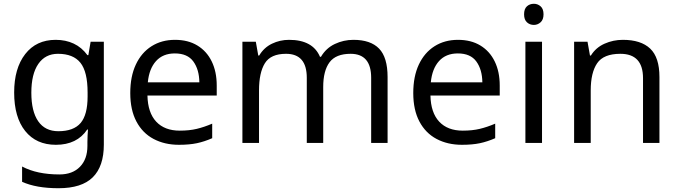

<svg xmlns="http://www.w3.org/2000/svg" viewBox="-20 -757 3594 1017"><path d="M275 -546Q328 -546 370.5 -526Q413 -506 443 -465H448L460 -536H530V9Q530 124 471.5 182Q413 240 290 240Q172 240 97 206V125Q176 167 295 167Q364 167 403.5 126.5Q443 86 443 16V-5Q443 -17 444 -39.5Q445 -62 446 -71H442Q388 10 276 10Q172 10 113.5 -63Q55 -136 55 -267Q55 -395 113.5 -470.5Q172 -546 275 -546ZM287 -472Q220 -472 183 -418.5Q146 -365 146 -266Q146 -167 182.5 -114.5Q219 -62 289 -62Q370 -62 407 -105.5Q444 -149 444 -246V-267Q444 -377 406 -424.5Q368 -472 287 -472Z M907 -546Q976 -546 1025.5 -516Q1075 -486 1101.5 -431.5Q1128 -377 1128 -304V-251H761Q763 -160 807.5 -112.5Q852 -65 932 -65Q983 -65 1022.5 -74.5Q1062 -84 1104 -102V-25Q1063 -7 1023 1.5Q983 10 928 10Q852 10 793.5 -21Q735 -52 702.5 -113.5Q670 -175 670 -264Q670 -352 699.5 -415Q729 -478 782.5 -512Q836 -546 907 -546ZM906 -474Q843 -474 806.5 -433.5Q770 -393 763 -321H1036Q1035 -389 1004 -431.5Q973 -474 906 -474Z M1852 -546Q1943 -546 1988 -499.5Q2033 -453 2033 -349V0H1946V-345Q1946 -472 1837 -472Q1759 -472 1725.5 -427Q1692 -382 1692 -296V0H1605V-345Q1605 -472 1495 -472Q1414 -472 1383 -422Q1352 -372 1352 -278V0H1264V-536H1335L1348 -463H1353Q1378 -505 1420.5 -525.5Q1463 -546 1511 -546Q1637 -546 1675 -456H1680Q1707 -502 1753.5 -524Q1800 -546 1852 -546Z M2406 -546Q2475 -546 2524.5 -516Q2574 -486 2600.5 -431.5Q2627 -377 2627 -304V-251H2260Q2262 -160 2306.5 -112.5Q2351 -65 2431 -65Q2482 -65 2521.5 -74.5Q2561 -84 2603 -102V-25Q2562 -7 2522 1.5Q2482 10 2427 10Q2351 10 2292.5 -21Q2234 -52 2201.5 -113.5Q2169 -175 2169 -264Q2169 -352 2198.5 -415Q2228 -478 2281.5 -512Q2335 -546 2406 -546ZM2405 -474Q2342 -474 2305.5 -433.5Q2269 -393 2262 -321H2535Q2534 -389 2503 -431.5Q2472 -474 2405 -474Z M2808 -737Q2828 -737 2843.5 -723.5Q2859 -710 2859 -681Q2859 -653 2843.5 -639Q2828 -625 2808 -625Q2786 -625 2771 -639Q2756 -653 2756 -681Q2756 -710 2771 -723.5Q2786 -737 2808 -737ZM2851 -536V0H2763V-536Z M3279 -546Q3375 -546 3424 -499.5Q3473 -453 3473 -349V0H3386V-343Q3386 -472 3266 -472Q3177 -472 3143 -422Q3109 -372 3109 -278V0H3021V-536H3092L3105 -463H3110Q3136 -505 3182 -525.5Q3228 -546 3279 -546Z"/></svg>

Font: Noto Sans Tifinagh
Style: Regular
Weight: 400
Designer: JamraPatel
Foundry: JamraPatel LLC
Version: Version 2.004; ttfautohint (v1.8.4.7-5d5b)